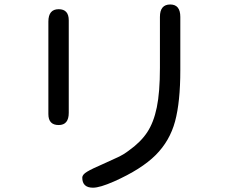

<svg xmlns="http://www.w3.org/2000/svg" viewBox="-20 -786 1040 874"><path d="M754.9 -765.6Q800.8 -765.6 800.8 -709V-466.8Q800.8 -322.3 776.9 -233.4Q752.9 -144.5 688.5 -80.1Q624 -15.6 499 40Q434.6 68.4 403.3 68.4Q354.5 68.4 354.5 22.5Q354.5 8.8 376.5 -4.4Q398.4 -17.6 448.2 -39.1Q490.2 -57.6 517.6 -70.8Q544.9 -84 566.4 -100.6Q620.1 -138.7 649.9 -183.6Q679.7 -228.5 693.8 -297.4Q708 -366.2 708 -476.6V-709Q708 -765.6 754.9 -765.6ZM247.1 -216.8Q200.2 -216.8 200.2 -266.6V-687.5Q200.2 -744.1 247.1 -744.1Q293 -744.1 293 -693.4V-272.5Q293 -216.8 247.1 -216.8Z"/></svg>

Font: FakePearl
Style: Regular
Weight: 400
Version: Version 1.2